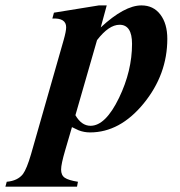

<svg xmlns="http://www.w3.org/2000/svg" viewBox="-142 -473 662 707"><path d="M474.1 -330.1Q474.1 -198.7 387 -92Q299.8 14.6 189.5 14.6Q167.5 14.6 147.5 6.8Q135.3 1 123 -4.9L98.1 80.1Q83 131.3 83 151.4Q83 172.4 96.7 181.6Q110.4 190.9 145 196.3L141.6 214.4H-122.1L-117.2 196.3Q-77.1 192.9 -57.6 168Q-43.5 148.9 -27.8 95.2L92.3 -325.2Q101.6 -357.9 101.6 -372.6Q101.6 -407.2 50.8 -404.8L56.6 -426.3L222.2 -453.1H251L229 -372.1Q316.4 -453.1 378.9 -453.1Q422.9 -453.1 448.5 -419.4Q474.1 -385.7 474.1 -330.1ZM344.2 -311.5Q344.2 -381.8 298.3 -381.8Q258.8 -381.8 215.3 -325.2L135.7 -48.8Q158.2 -9.8 191.4 -9.8Q246.6 -9.8 296.4 -112.8Q344.2 -211.9 344.2 -311.5Z"/></svg>

Font: Dai Banna SIL Light
Style: BoldOblique
Weight: 700
Italic angle: -11°
Designer: Victor Gaultney
Foundry: SIL International
Version: Version 2.000